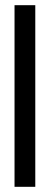

<svg xmlns="http://www.w3.org/2000/svg" viewBox="-20 -720 192 740"><path d="M116 0V-700H36V0Z"/></svg>

Font: Queering
Style: Regular
Weight: 400
Designer: Adam Naccarato
Foundry: adamnac
Version: Version 2.000;hotconv 1.0.109;makeotfexe 2.5.65596